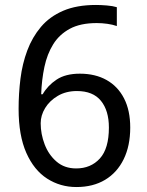

<svg xmlns="http://www.w3.org/2000/svg" viewBox="-20 -744 591 774"><path d="M288 10Q223 10 170 -24Q117 -58 86 -128Q55 -198 55 -305Q55 -367 62.5 -427Q70 -487 90 -540.5Q110 -594 145 -635.5Q180 -677 234.5 -700.5Q289 -724 367 -724Q386 -724 410.5 -722Q435 -720 451 -715V-639Q434 -645 412.5 -648Q391 -651 370 -651Q304 -651 261.5 -628Q219 -605 194.5 -565.5Q170 -526 159 -474Q148 -422 146 -364H152Q172 -399 208 -423Q244 -447 302 -447Q364 -447 409.5 -421.5Q455 -396 480 -347.5Q505 -299 505 -230Q505 -156 478.5 -102Q452 -48 403.5 -19Q355 10 288 10ZM287 -65Q346 -65 382.5 -105Q419 -145 419 -230Q419 -298 387 -337.5Q355 -377 290 -377Q246 -377 213 -357.5Q180 -338 162 -308.5Q144 -279 144 -247Q144 -204 160 -162Q176 -120 208 -92.5Q240 -65 287 -65Z"/></svg>

Font: hexsinhala15
Style: Book
Weight: 400
Designer: Jelle Bosma - Monotype Design Team
Foundry: Monotype Imaging Inc.
Version: Version 2.003